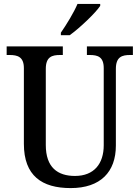

<svg xmlns="http://www.w3.org/2000/svg" viewBox="-20 -951 714 981"><path d="M291 -784V-771H336C389 -809 469 -886 492 -921V-931H376C357 -886 320 -826 291 -784ZM341 10C494 10 572 -73 572 -207V-599C572 -661 604 -670 645 -670H659V-714H424V-670H438C479 -670 510 -661 510 -603V-209C510 -115 461 -52 363 -52C275 -52 214 -95 214 -210V-599C214 -661 246 -670 287 -670H301V-714H14V-670H29C69 -670 102 -661 102 -603V-216C102 -53 194 10 341 10Z"/></svg>

Font: Noto Serif Devanagari SemiCondensed Medium
Style: Regular
Weight: 500
Width: 4
Designer: Universal Thirst, Indian Type Foundry and the Monotype Design Team
Foundry: Monotype Imaging Inc.
Version: Version 2.004